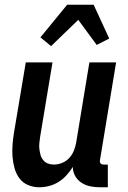

<svg xmlns="http://www.w3.org/2000/svg" viewBox="-20 -784 540 812"><path d="M146 8Q121 8 98.5 -1.5Q76 -11 62 -30Q48 -49 41.5 -72.5Q35 -96 33 -121Q31 -146 33 -171.5Q35 -197 39 -222L89 -520H202L150 -207Q148 -193 146.5 -180Q145 -167 146.5 -154Q148 -141 151.5 -128.5Q155 -116 163 -106.5Q171 -97 182.5 -92.5Q194 -88 208 -88Q225 -88 242.5 -95Q260 -102 272.5 -115.5Q285 -129 292 -146Q299 -163 302 -180L358 -520H471L403 -108Q402 -104 402.5 -100Q403 -96 405.5 -93Q408 -90 411.5 -89Q415 -88 419 -88H436V8H403Q382 8 362 4Q342 0 325 -11Q308 -22 298 -39.5Q288 -57 288 -78Q276 -59 261 -42.5Q246 -26 227.5 -14.5Q209 -3 188 2.5Q167 8 146 8ZM196 -589 151 -626 264 -764H376L442 -621L389 -594L311 -700Z"/></svg>

Font: Iosevka Web
Style: Bold Italic
Weight: 700
Italic angle: -9°
Monospace: yes
Designer: Belleve Invis
Foundry: Belleve Invis
Version: Version 28.0.3; ttfautohint (v1.8.3)